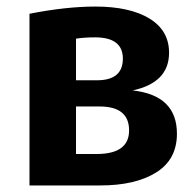

<svg xmlns="http://www.w3.org/2000/svg" viewBox="-20 -566 598 586"><path d="M212 -96H275Q374 -96 374 -168Q374 -241 284 -241H212ZM270 -452Q237 -452 212 -448V-321H276Q355 -321 355 -387Q355 -452 270 -452ZM385 -290Q520 -275 520 -158Q520 -79 456.5 -39.5Q393 0 286 0H70V-524Q182 -546 271 -546Q376 -546 436 -509.5Q496 -473 496 -405Q496 -314 385 -290Z"/></svg>

Font: FiraSans
Style: Regular
Weight: 600
Designer: Carrois Corporate & Edenspiekermann AG
Foundry: Carrois Corporate GbR & Edenspiekermann AG
Version: Version 3.106;PS 003.106;hotconv 1.0.70;makeotf.lib2.5.58329